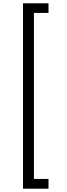

<svg xmlns="http://www.w3.org/2000/svg" viewBox="-20 -954 407 1160"><path d="M119 -934H273V-876H185V127H273V186H119Z"/></svg>

Font: Parkinsans Light Light
Style: Regular
Weight: 300
Version: Version 1.000